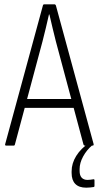

<svg xmlns="http://www.w3.org/2000/svg" viewBox="-20 -675 458 890"><path d="M9 0Q2 0 4 -7L179 -650Q180 -655 186 -655H232Q237 -655 239 -650L414 -7Q415 0 409 0H373Q369 0 367 -5L239 -483Q231 -515 223.5 -546Q216 -577 209 -608H207Q200 -577 192.5 -545.5Q185 -514 177 -483L49 -5Q48 0 43 0ZM85 -175 96 -216H319L331 -175ZM380 195Q346 195 329 177.5Q312 160 312 127V119Q312 82 333.5 47.5Q355 13 395 -14L406 -7L407 -1Q382 20 365.5 50Q349 80 349 109V117Q349 138 358.5 148.5Q368 159 386 159Q393 159 399.5 158Q406 157 413 156Q418 155 418 161V186Q418 188 417.5 189.5Q417 191 414 192Q407 193 398 194Q389 195 380 195Z"/></svg>

Font: Sofia Sans Condensed Light
Style: Regular
Weight: 300
Designer: Botio Nikoltchev, Ani Petrova
Foundry: lettersoup
Version: Version 4.101